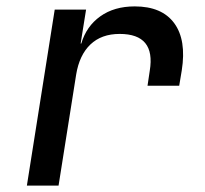

<svg xmlns="http://www.w3.org/2000/svg" viewBox="-20 -580 640 600"><path d="M64 0 151 -550H249L232 -444H234Q250 -498 293.5 -529Q337 -560 401 -560Q486 -560 524.5 -507.5Q563 -455 548 -360L540 -312H441L448 -359Q467 -474 354 -474Q297 -474 262.5 -441Q228 -408 218 -347L163 0Z"/></svg>

Font: JetBrains Mono NL Medium
Style: Italic
Weight: 500
Italic angle: -9°
Monospace: yes
Designer: Philipp Nurullin, Konstantin Bulenkov
Foundry: JetBrains
Version: Version 2.305; ttfautohint (v1.8.4.7-5d5b)